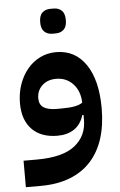

<svg xmlns="http://www.w3.org/2000/svg" viewBox="-58 -666 592 946"><g transform="rotate(-5 237.5 -192.5)"><path d="M31 109H97Q225 109 285 61.5Q345 14 345 -65V-90H339Q325 -44 291.5 -21.5Q258 1 209 1Q128 1 83 -45Q38 -91 38 -174Q38 -224 53 -267Q68 -310 94.5 -342Q121 -374 157.5 -392Q194 -410 237 -410Q331 -410 384 -332Q437 -254 437 -115Q437 -31 416 34.5Q395 100 353 146Q311 192 248.5 216Q186 240 104 240H31ZM237 -131Q278 -131 303.5 -135.5Q329 -140 344 -151Q342 -209 309 -244Q276 -279 226 -279Q183 -279 156.5 -254Q130 -229 130 -191Q130 -159 152 -145Q174 -131 216 -131ZM227 -502Q203 -502 187.5 -516.5Q172 -531 172 -563Q172 -596 187.5 -610.5Q203 -625 227 -625H244Q268 -625 283.5 -610.5Q299 -596 299 -563Q299 -531 283.5 -516.5Q268 -502 244 -502Z"/></g></svg>

Font: IBM Plex Arabic SemiBold
Style: Regular
Weight: 600
Designer: Mike Abbink, Paul van der Laan, Pieter van Rosmalen, Wael Morcos, Khajak Apelian
Foundry: Bold Monday
Version: Version 1.0